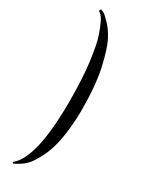

<svg xmlns="http://www.w3.org/2000/svg" viewBox="-245 -789 789 1027"><g transform="rotate(30 150.0 -275.0)"><path d="M224 -222Q224 -180 217.5 -115.5Q211 -51 198 -3Q185 45 164.5 84Q144 123 128 142.5Q112 162 90 177Q69 192 48 200L44 193Q144 113 144 -236Q144 -384 131 -481Q118 -578 103 -622Q73 -713 48 -730L38 -737L44 -750Q51 -748 62 -742.5Q73 -737 102.5 -706.5Q132 -676 155 -631Q178 -586 201 -485.5Q224 -385 224 -222Z"/></g></svg>

Font: Italiana
Style: Regular
Weight: 400
Designer: Santiago Orozco
Foundry: Santiago Orozco
Version: Version 001.001